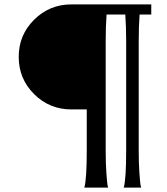

<svg xmlns="http://www.w3.org/2000/svg" viewBox="-20 -600 757 872"><path d="M667 -580V-534H614Q610 -482 610 -410V83Q610 141 613 183.5Q616 226 618 239L621 252H542Q553 214 553 83V-410Q553 -482 549 -534H464Q460 -482 460 -410V83Q460 141 463 183.5Q466 226 468 239L471 252H363Q374 214 374 83V-103H304Q205 -103 135 -172.5Q65 -242 65 -342Q65 -441 135 -510.5Q205 -580 304 -580Z"/></svg>

Font: Coconat
Style: Regular
Weight: 400
Designer: Sara Lavazza
Foundry: Collletttivo
Version: Version 1.000;Glyphs 3.2 (3217)